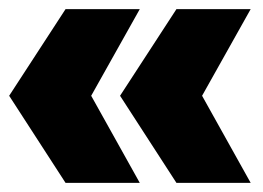

<svg xmlns="http://www.w3.org/2000/svg" viewBox="-29 -479 575 419"><path d="M114 -459H276L170 -270L276 -80H114L-9 -270ZM356 -459H518L412 -270L518 -80H356L233 -270Z"/></svg>

Font: #9Slide03 Montserrat ExtraBold
Style: Regular
Weight: 800
Designer: Julieta Ulanovsky
Foundry: Julieta Ulanovsky
Version: Version 6.001